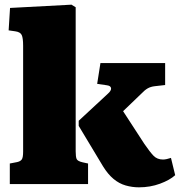

<svg xmlns="http://www.w3.org/2000/svg" viewBox="-20 -788 774 822"><path d="M575 14Q546 14 518 6Q490 -2 466 -22Q442 -42 421 -76L317 -249V-271L441 -386Q457 -400 455.5 -410.5Q454 -421 437 -423L396 -429L410 -518H687V-424L643 -419Q625 -417 612 -409.5Q599 -402 583 -385L507 -312L598 -172Q622 -137 637.5 -121Q653 -105 678 -105Q685 -105 694 -107Q703 -109 712 -112L730 -38Q707 -17 665 -1.5Q623 14 575 14ZM22 0V-88L53 -94Q67 -97 73 -105Q79 -113 79 -139V-592Q79 -625 73 -638Q67 -651 45 -654L17 -658L23 -754L286 -768L304 -757V-140Q304 -117 308 -107.5Q312 -98 334 -93L357 -88V0Z"/></svg>

Font: Literata 18pt Black
Style: Regular
Weight: 900
Designer: Latin by Veronika Burian and Jose Scaglione. Greek by Irene Vlachou. Cyrillic by Vera Evstafieva.
Foundry: TypeTogether
Version: Version 3.103;gftools[0.9.29]